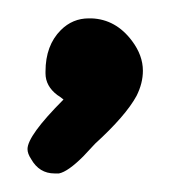

<svg xmlns="http://www.w3.org/2000/svg" viewBox="-20 -100 196 208"><path d="M48.8 7.8Q43.9 3.9 42 2.9Q29.3 -6.8 29.3 -20.5V-22.5Q29.3 -50.8 45.9 -67.4Q58.6 -80.1 76.2 -80.1H79.1Q105.5 -79.1 123 -55.7Q134.8 -40 134.8 -23.4Q134.8 -9.8 127.9 3.9Q116.2 25.4 83 55.7L70.3 69.3Q53.7 85.9 43.9 87.9Q42 87.9 39.1 87.9Q22.5 87.9 13.7 72.3Q9.8 66.4 9.8 61.5Q9.8 46.9 48.8 7.8Z"/></svg>

Font: otype
Style: Regular
Weight: 400
Designer: ironsmith
Version: 4